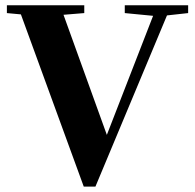

<svg xmlns="http://www.w3.org/2000/svg" viewBox="-20 -683 733 722"><path d="M294.9 18.6 58.6 -628.9 5.9 -633.8V-663.1H296.9V-633.8L218.8 -627.4L381.8 -175.8L555.7 -623.5L449.2 -633.8V-663.1H687.5V-633.8L607.9 -625L338.9 18.6Z"/></svg>

Font: Elstob Grade
Style: Regular
Weight: 400
Designer: Peter S. Baker
Version: Version 1.015